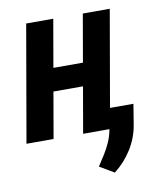

<svg xmlns="http://www.w3.org/2000/svg" viewBox="-82 -595 728 856"><g transform="rotate(-10 282.5 -166.5)"><path d="M350.6 -312.5 332 -208.5H124L141.6 -312.5ZM217.3 -528.3 125.5 0H2.9L94.7 -528.3ZM473.1 -528.3 381.3 0H259.3L351.1 -528.3ZM503.4 -92.8 488.8 -2.9Q479.5 56.2 447.8 107.2Q416 158.2 368.7 194.8L303.2 156.2Q319.3 131.8 334.2 108.2Q349.1 84.5 360.6 58.6Q372.1 32.7 377.9 3.4L394.5 -92.8Z"/></g></svg>

Font: Roboto Condensed SemiBold
Style: Italic
Weight: 600
Italic angle: -12°
Designer: Christian Robertson
Foundry: Google
Version: Version 3.008; 2023